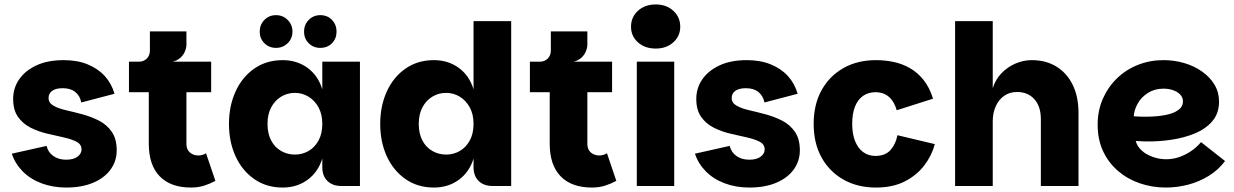

<svg xmlns="http://www.w3.org/2000/svg" viewBox="-20 -835 5538 862"><path d="M278 7Q217 7 166.5 -12Q116 -31 82 -65.5Q48 -100 33 -145L189 -180Q196 -151 219.5 -134.5Q243 -118 277 -118Q310 -118 328 -131.5Q346 -145 346 -164Q346 -187 324 -198.5Q302 -210 266.5 -218Q231 -226 192 -235Q153 -244 118 -261.5Q83 -279 61 -310Q39 -341 39 -391Q39 -439 65.5 -478Q92 -517 142.5 -541Q193 -565 266 -565Q327 -565 373.5 -546Q420 -527 450.5 -493.5Q481 -460 494 -414L345 -375Q339 -405 318 -422Q297 -439 262 -439Q230 -439 214 -427Q198 -415 198 -395Q198 -373 220 -360.5Q242 -348 277 -340Q312 -332 351 -321.5Q390 -311 425 -293Q460 -275 482 -243Q504 -211 504 -160Q504 -112 476.5 -74Q449 -36 398 -14.5Q347 7 278 7Z M838 7Q746 7 697 -43.5Q648 -94 648 -190V-421H559V-558H928V-421H817V-188Q817 -164 832.5 -150.5Q848 -137 870 -137Q880 -137 888.5 -139.5Q897 -142 905 -147L947 -23Q923 -10 896.5 -1.5Q870 7 838 7ZM603 -513V-558Q625 -558 639 -572Q653 -586 653 -608V-694H817V-634Q817 -620 810 -603.5Q803 -587 788.5 -574.5Q774 -562 754 -558Z M1249 7Q1176 7 1121.5 -31Q1067 -69 1037.5 -133.5Q1008 -198 1008 -279Q1008 -359 1037.5 -424Q1067 -489 1121.5 -527Q1176 -565 1249 -565Q1313 -565 1360.5 -530.5Q1408 -496 1427 -434V-558H1596V0H1513Q1473 0 1450 -22.5Q1427 -45 1427 -85V-123Q1408 -62 1360.5 -27.5Q1313 7 1249 7ZM1304 -141Q1337 -141 1365 -157Q1393 -173 1410 -204Q1427 -235 1427 -279Q1427 -322 1410 -353Q1393 -384 1365 -401Q1337 -418 1304 -418Q1270 -418 1242 -401Q1214 -384 1197.5 -353Q1181 -322 1181 -279Q1181 -235 1197.5 -204Q1214 -173 1242.5 -157Q1271 -141 1304 -141ZM1219 -620Q1188 -620 1167 -641Q1146 -662 1146 -693Q1146 -724 1167 -745.5Q1188 -767 1219 -767Q1250 -767 1271.5 -745.5Q1293 -724 1293 -693Q1293 -662 1271.5 -641Q1250 -620 1219 -620ZM1418 -620Q1387 -620 1366 -641Q1345 -662 1345 -693Q1345 -724 1366 -745.5Q1387 -767 1418 -767Q1450 -767 1470.5 -745.5Q1491 -724 1491 -693Q1491 -662 1470.5 -641Q1450 -620 1418 -620Z M1928 7Q1855 7 1800.5 -31Q1746 -69 1716.5 -133.5Q1687 -198 1687 -279Q1687 -359 1716.5 -424Q1746 -489 1800.5 -527Q1855 -565 1928 -565Q1992 -565 2039.5 -530.5Q2087 -496 2106 -434V-740H2275V0H2192Q2152 0 2129 -22.5Q2106 -45 2106 -85V-123Q2087 -62 2039.5 -27.5Q1992 7 1928 7ZM1983 -141Q2016 -141 2044 -157Q2072 -173 2089 -204Q2106 -235 2106 -279Q2106 -322 2089 -353Q2072 -384 2044 -401Q2016 -418 1983 -418Q1949 -418 1921 -401Q1893 -384 1876.5 -353Q1860 -322 1860 -279Q1860 -235 1876.5 -204Q1893 -173 1921.5 -157Q1950 -141 1983 -141Z M2638 7Q2546 7 2497 -43.5Q2448 -94 2448 -190V-421H2359V-558H2728V-421H2617V-188Q2617 -164 2632.5 -150.5Q2648 -137 2670 -137Q2680 -137 2688.5 -139.5Q2697 -142 2705 -147L2747 -23Q2723 -10 2696.5 -1.5Q2670 7 2638 7ZM2403 -513V-558Q2425 -558 2439 -572Q2453 -586 2453 -608V-694H2617V-634Q2617 -620 2610 -603.5Q2603 -587 2588.5 -574.5Q2574 -562 2554 -558Z M2839 0V-558H3007V0ZM2924 -617Q2875 -617 2844 -645Q2813 -673 2813 -715Q2813 -758 2844 -786.5Q2875 -815 2924 -815Q2972 -815 3003 -786.5Q3034 -758 3034 -715Q3034 -673 3003 -645Q2972 -617 2924 -617Z M3345 7Q3284 7 3233.5 -12Q3183 -31 3149 -65.5Q3115 -100 3100 -145L3256 -180Q3263 -151 3286.5 -134.5Q3310 -118 3344 -118Q3377 -118 3395 -131.5Q3413 -145 3413 -164Q3413 -187 3391 -198.5Q3369 -210 3333.5 -218Q3298 -226 3259 -235Q3220 -244 3185 -261.5Q3150 -279 3128 -310Q3106 -341 3106 -391Q3106 -439 3132.5 -478Q3159 -517 3209.5 -541Q3260 -565 3333 -565Q3394 -565 3440.5 -546Q3487 -527 3517.5 -493.5Q3548 -460 3561 -414L3412 -375Q3406 -405 3385 -422Q3364 -439 3329 -439Q3297 -439 3281 -427Q3265 -415 3265 -395Q3265 -373 3287 -360.5Q3309 -348 3344 -340Q3379 -332 3418 -321.5Q3457 -311 3492 -293Q3527 -275 3549 -243Q3571 -211 3571 -160Q3571 -112 3543.5 -74Q3516 -36 3465 -14.5Q3414 7 3345 7Z M3913 7Q3830 7 3767 -28.5Q3704 -64 3668.5 -128Q3633 -192 3633 -279Q3633 -365 3668 -429Q3703 -493 3766 -529Q3829 -565 3913 -565Q3953 -565 3991.5 -557Q4030 -549 4064.5 -529.5Q4099 -510 4126 -476.5Q4153 -443 4169 -392L4006 -340Q3995 -379 3971 -400Q3947 -421 3910 -421Q3879 -421 3855.5 -405Q3832 -389 3819 -357.5Q3806 -326 3806 -279Q3806 -234 3819 -201.5Q3832 -169 3855.5 -152Q3879 -135 3910 -135Q3955 -135 3978.5 -162Q4002 -189 4009 -228L4177 -188Q4164 -138 4130.5 -93.5Q4097 -49 4043 -21Q3989 7 3913 7Z M4268 0V-740H4437V-439Q4449 -478 4476 -506Q4503 -534 4538.5 -549.5Q4574 -565 4612 -565Q4676 -565 4723 -536Q4770 -507 4796 -454Q4822 -401 4822 -328V0H4653V-300Q4653 -357 4624 -389.5Q4595 -422 4546 -422Q4513 -422 4488.5 -405Q4464 -388 4450.5 -358Q4437 -328 4437 -290V0Z M5214 7Q5153 7 5097.5 -12Q5042 -31 4999.5 -67.5Q4957 -104 4932.5 -156Q4908 -208 4908 -275Q4908 -339 4931.5 -392Q4955 -445 4995.5 -484Q5036 -523 5089.5 -544Q5143 -565 5203 -565Q5252 -565 5296.5 -552Q5341 -539 5376.5 -514Q5412 -489 5432.5 -455Q5453 -421 5453 -379Q5453 -326 5423 -291Q5393 -256 5344.5 -236Q5296 -216 5238.5 -207.5Q5181 -199 5125 -200Q5118 -200 5108.5 -200.5Q5099 -201 5091 -201.5Q5083 -202 5079 -202Q5085 -179 5104.5 -160.5Q5124 -142 5154 -131Q5184 -120 5216 -120Q5248 -120 5277.5 -131Q5307 -142 5331 -159Q5355 -176 5372 -197L5480 -112Q5450 -72 5407 -45.5Q5364 -19 5314.5 -6Q5265 7 5214 7ZM5126 -311Q5153 -311 5182 -314Q5211 -317 5235.5 -324.5Q5260 -332 5275.5 -345.5Q5291 -359 5291 -380Q5291 -397 5279 -410Q5267 -423 5247 -430Q5227 -437 5204 -437Q5164 -437 5134 -418Q5104 -399 5088 -370.5Q5072 -342 5070 -313Q5079 -312 5094.5 -311.5Q5110 -311 5126 -311Z"/></svg>

Font: Parkinsans
Style: Bold
Weight: 700
Designer: Red Stone, Indian Type Foundry
Foundry: Indian Type Foundry
Version: Version 1.000